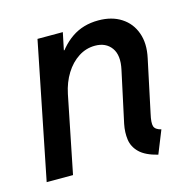

<svg xmlns="http://www.w3.org/2000/svg" viewBox="-85 -613 713 708"><g transform="rotate(-15 272.0 -259.0)"><path d="M435.1 8.8Q388.2 -2.9 366.2 -24.4Q344.2 -45.9 340.3 -74.2Q336.4 -102.5 342.8 -133.8L384.8 -328.6Q396.5 -381.8 375.5 -410.9Q354.5 -439.9 313 -439.9Q278.8 -439.9 249.8 -421.1Q220.7 -402.3 200.2 -369.4Q179.7 -336.4 170.9 -293.9L111.8 0H11.2L115.2 -519H211.9L198.2 -453.1H215.8L172.9 -411.1Q203.6 -467.3 247.1 -497.1Q290.5 -526.9 349.1 -526.9Q400.4 -526.9 436 -503.9Q471.7 -481 486.3 -439.9Q501 -398.9 489.3 -345.2L446.8 -145Q439 -111.3 443.4 -97.7Q447.8 -84 470.2 -78.6Z"/></g></svg>

Font: Reddit Sans Medium
Style: Italic
Weight: 500
Italic angle: -11.25°
Designer: Stephen Hutchings
Version: Version 1.013